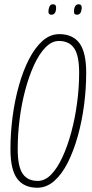

<svg xmlns="http://www.w3.org/2000/svg" viewBox="-20 -870 430 900"><path d="M155 10Q92 10 60.5 -32.5Q29 -75 29 -171Q29 -246 39 -322.5Q49 -399 68.5 -468.5Q88 -538 116 -592.5Q144 -647 179.5 -678.5Q215 -710 258 -710Q321 -710 352.5 -667.5Q384 -625 384 -529Q384 -454 374 -377.5Q364 -301 344.5 -231.5Q325 -162 297.5 -107.5Q270 -53 234 -21.5Q198 10 155 10ZM157 -22Q191 -22 220 -52Q249 -82 273 -134Q297 -186 314.5 -251.5Q332 -317 341.5 -388.5Q351 -460 351 -529Q351 -610 327.5 -644Q304 -678 256 -678Q223 -678 193.5 -648Q164 -618 140 -566Q116 -514 98.5 -448.5Q81 -383 72 -311.5Q63 -240 63 -171Q63 -90 86 -56Q109 -22 157 -22ZM341 -801Q325 -801 327 -818Q327 -832 332.5 -841Q338 -850 348 -850Q364 -850 363 -832Q361 -801 341 -801ZM221 -801Q206 -801 207 -818Q208 -831 212.5 -840.5Q217 -850 229 -850Q244 -850 243 -832Q242 -801 221 -801Z"/></svg>

Font: Georama Condensed ExtraLight
Style: Italic
Weight: 200
Width: 3
Italic angle: -9°
Designer: Jean-Baptiste Levee
Foundry: Production Type
Version: Version 1.000